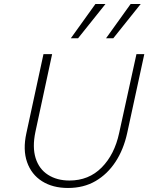

<svg xmlns="http://www.w3.org/2000/svg" viewBox="-20 -927 737 954"><path d="M318 7Q242 7 189 -26.5Q136 -60 114.5 -121.5Q93 -183 111 -265L196 -658H239L156 -272Q140 -196 157 -141.5Q174 -87 218.5 -58.5Q263 -30 325 -30Q421 -30 485 -94.5Q549 -159 572 -266L658 -658H697L612 -266Q594 -184 554 -123Q514 -62 455 -27.5Q396 7 318 7ZM332 -737 454 -907H504L368 -737ZM507 -737 629 -907H679L543 -737Z"/></svg>

Font: Ysabeau ExtraLight
Style: Italic
Weight: 250
Italic angle: -12°
Version: Version 2.000;gftools[0.9.27.dev2+g8671c4b]